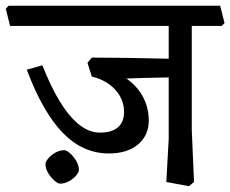

<svg xmlns="http://www.w3.org/2000/svg" viewBox="-50 -619 800 667"><path d="M616.2 -167 624 13.2 606 27.8 527.8 13.2 536.1 -137.2V-350.1Q426.3 -348.1 389.2 -346.2Q426.3 -320.3 446.5 -282.7Q466.8 -245.1 466.8 -200.2Q466.8 -148.4 429.4 -117.2Q392.1 -85.9 328.1 -85.9Q237.3 -85.9 167.7 -158Q98.1 -230 43 -377L97.2 -392.1Q189.9 -158.2 296.9 -158.2Q337.9 -158.2 359.4 -176.5Q380.9 -194.8 380.9 -230Q380.9 -273.9 350.3 -307.4Q319.8 -340.8 269 -353L253.9 -400.9L269 -418.9Q381.8 -418.9 536.1 -415V-528.8H-15.1L-29.8 -588.9L-20 -599.1H714.8L730 -539.1L720.2 -528.8H616.2ZM224.1 -27.8Q224.1 -21 214.6 -9.5Q205.1 2 189.9 10.5Q174.8 19 158.2 19Q151.4 19 139.2 8.5Q127 -2 117.4 -17.6Q107.9 -33.2 107.9 -49.8Q107.9 -56.6 117.4 -68.4Q127 -80.1 142.1 -88.6Q157.2 -97.2 173.8 -97.2Q181.2 -97.2 193.1 -86.7Q205.1 -76.2 214.6 -60.5Q224.1 -44.9 224.1 -27.8Z"/></svg>

Font: Sura
Style: Regular
Weight: 400
Designer: Carolina Giovagnoli
Foundry: Huerta Tipografica
Version: Version 1.003;PS 001.002;hotconv 1.0.70;makeotf.lib2.5.58329